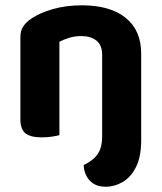

<svg xmlns="http://www.w3.org/2000/svg" viewBox="-20 -515 615 730"><path d="M516.8 -311.1V-216.7H368.4V-306.3Q368.4 -343.3 346.8 -360.6Q325.2 -377.8 289.6 -377.8Q264.8 -377.8 244.1 -371.6Q223.4 -365.4 205.9 -356.2V-216.7H57.5V-372.8Q57.5 -398.3 68.3 -414.5Q79.1 -430.6 99.3 -444.4Q131.4 -466.2 181.2 -480.5Q231.1 -494.8 291.2 -494.8Q398.9 -494.8 457.8 -447.2Q516.8 -399.6 516.8 -311.1ZM57.5 -262.6H205.9V-1.2Q196.4 1.5 178.4 4.4Q160.4 7.3 139.3 7.3Q97 7.3 77.3 -7.7Q57.5 -22.6 57.5 -62.2ZM298.2 112.6Q322.2 100.8 337.8 86.5Q353.4 72.2 360.9 52.3Q368.4 32.3 368.4 1.9V-239.4H516.8V17.6Q516.8 81 497.2 119.9Q477.6 158.9 446.6 176.9Q415.7 195 381.5 195Q342.8 195 321.1 171.4Q299.5 147.8 298.2 112.6Z"/></svg>

Font: Baloo Paaji 2
Style: Regular
Weight: 400
Designer: Shuchita Grover, Noopur Datye and Ek Type
Foundry: Ek Type
Version: Version 1.700